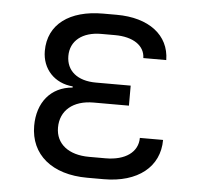

<svg xmlns="http://www.w3.org/2000/svg" viewBox="-45 -605 690 659"><g transform="rotate(5 300.0 -275.0)"><path d="M336 8C453 8 527 -51 527 -144H447C447 -95 404 -64 336 -64H279C208 -64 164 -99 164 -155C164 -214 208 -251 278 -251H400V-320H280C216 -320 178 -352 178 -403C178 -455 219 -488 284 -488H331C394 -488 434 -461 435 -418H514C513 -504 442 -558 331 -558H284C169 -558 96 -505 96 -413C96 -351 139 -305 202 -300V-296C127 -290 82 -234 82 -154C82 -55 157 8 279 8Z"/></g></svg>

Font: JetBrains Mono Light
Style: Regular
Weight: 336
Monospace: yes
Designer: Philipp Nurullin, Konstantin Bulenkov
Foundry: JetBrains
Version: Version 2.305